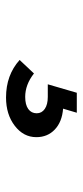

<svg xmlns="http://www.w3.org/2000/svg" viewBox="162 -202 276 640"><g transform="rotate(90 300.0 118.0)"><path d="M305 235.9Q230.3 235.9 179.9 190.6L224.9 142.8Q262.2 172 302.9 172Q329.3 172 343.5 161.7Q357.6 151.4 357.6 133.7Q357.6 116.7 343 106.7Q328.5 96.7 302.9 96.7H261L289.2 0H355.8L342.2 45.7Q386.2 49.1 411.7 73.3Q437.2 97.4 437.2 134.9Q437.2 177.7 399.3 206.8Q361.5 235.9 305 235.9Z"/></g></svg>

Font: Red Hat Display VF
Style: Regular
Weight: 300
Designer: Pentagram, MCKL
Foundry: Pentagram, MCKL
Version: Version 1.023